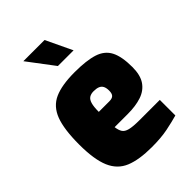

<svg xmlns="http://www.w3.org/2000/svg" viewBox="-225 -877 986 986"><g transform="rotate(-45 267.5 -384.5)"><path d="M285 5Q193 5 137 -18Q81 -41 55.5 -100.5Q30 -160 30 -268Q30 -379 53 -439.5Q76 -500 129.5 -524Q183 -548 276 -548Q362 -548 412 -532Q462 -516 483.5 -474.5Q505 -433 505 -357Q505 -298 482 -264.5Q459 -231 417 -217Q375 -203 318 -203H222Q225 -179 234 -164.5Q243 -150 267 -144Q291 -138 338 -138H485V-25Q450 -15 401.5 -5Q353 5 285 5ZM220 -316H297Q317 -316 326 -325Q335 -334 335 -356Q335 -375 329 -387Q323 -399 310 -404.5Q297 -410 276 -410Q257 -410 244.5 -402Q232 -394 226 -373.5Q220 -353 220 -316ZM238 -631 130 -774H284L352 -631Z"/></g></svg>

Font: Exo Thin Black
Style: Regular
Weight: 900
Version: Version 2.000